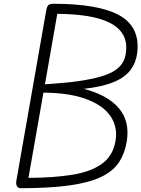

<svg xmlns="http://www.w3.org/2000/svg" viewBox="-20 -999 750 1019"><path d="M708.5 -720Q702.5 -668.5 673.8 -629Q645 -589.5 584.8 -564Q524.5 -538.5 424.5 -527.5Q552 -494.5 611.2 -424.2Q670.5 -354 652.5 -247Q642 -184 611.2 -137.5Q580.5 -91 518.5 -60.8Q456.5 -30.5 352.5 -15.5Q248.5 -0.5 91 0Q75.5 0 69.8 -11.2Q64 -22.5 66.5 -38L225.5 -944.5Q229.5 -965 237 -972Q244.5 -979 262.5 -979Q503.5 -979 613.8 -917.5Q724 -856 708.5 -720ZM131 -55Q266.5 -55.5 365.5 -71.8Q464.5 -88 522.8 -131Q581 -174 593.5 -254Q605 -324.5 567.2 -381.2Q529.5 -438 440.8 -472Q352 -506 210.5 -507.5ZM218.5 -551.5Q321.5 -558 394.2 -568.2Q467 -578.5 515 -592.8Q563 -607 590.8 -625.8Q618.5 -644.5 631.8 -668Q645 -691.5 648.5 -720.5Q655.5 -776.5 633 -815.2Q610.5 -854 562 -878.2Q513.5 -902.5 443 -913.8Q372.5 -925 284 -925.5Z"/></svg>

Font: Edu QLD Hand
Style: Regular
Weight: 400
Designer: Tina and Corey Anderson, Eben Sorkin
Foundry: Sorkin Type Co.
Version: Version 2.000